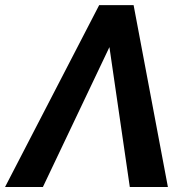

<svg xmlns="http://www.w3.org/2000/svg" viewBox="-29 -748 773 768"><path d="M490.2 0 408.7 -559.6 142.6 0H-8.8L367.7 -727.5H505.4L642.6 0Z"/></svg>

Font: Inter Display Semi Bold
Style: Italic
Weight: 600
Italic angle: -9.39999°
Designer: Rasmus Andersson
Foundry: rsms
Version: Version 4.000;git-4fc901f